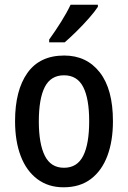

<svg xmlns="http://www.w3.org/2000/svg" viewBox="-20 -786 544 816"><path d="M460 -271Q460 -187 436.5 -124Q413 -61 366.5 -25.5Q320 10 250 10Q185 10 138.5 -25Q92 -60 68 -123Q44 -186 44 -271Q44 -402 96.5 -476Q149 -550 253 -550Q348 -550 404 -478.5Q460 -407 460 -271ZM145 -270Q145 -175 170.5 -124Q196 -73 252 -73Q308 -73 333.5 -123.5Q359 -174 359 -271Q359 -367 333.5 -416.5Q308 -466 252 -466Q196 -466 170.5 -416.5Q145 -367 145 -270ZM396 -757Q383 -737 358 -708.5Q333 -680 305 -652.5Q277 -625 255 -606H189V-618Q215 -654 239.5 -693Q264 -732 280 -766H396Z"/></svg>

Font: Noto Sans Georgian Condensed Medium
Style: Regular
Weight: 500
Width: 3
Designer: Monotype Design Team, Akaki Razmadze
Foundry: Google LLC
Version: Version 2.005; ttfautohint (v1.8.4.7-5d5b)